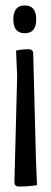

<svg xmlns="http://www.w3.org/2000/svg" viewBox="-20 -680 187 705"><path d="M49 5Q33 5 33 -12L43 -400L39 -494Q53 -499 86 -499Q102 -499 102 -482L112 -94L116 0Q82 5 49 5ZM71 -660Q113 -660 113 -609Q113 -558 71 -558Q29 -558 29 -609Q29 -660 71 -660Z"/></svg>

Font: el_Medula One
Style: Regular
Weight: 400
Designer: Luciano Vergara
Foundry: Luciano Vergara
Version: Version 1.002 August 17, 2020